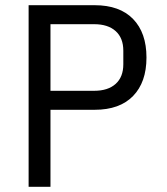

<svg xmlns="http://www.w3.org/2000/svg" viewBox="-20 -718 640 738"><path d="M90 0V-698H344Q440 -698 491.5 -645Q543 -592 543 -497Q543 -402 491.5 -349Q440 -296 344 -296H174V0ZM174 -369H342Q395 -369 424.5 -395.5Q454 -422 454 -471V-523Q454 -572 424.5 -598.5Q395 -625 342 -625H174Z"/></svg>

Font: iA Writer Mono V
Style: Regular
Weight: 400
Designer: Mike Abbink, Paul van der Laan, Pieter van Rosmalen
Foundry: Bold Monday
Version: Version 2.000